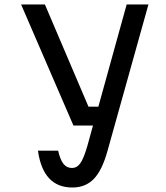

<svg xmlns="http://www.w3.org/2000/svg" viewBox="-20 -820 740 855"><path d="M180 -800 374 -345H418L544 -800H641L459 -149Q435 -62 398 -23.5Q361 15 302 15Q172 15 149 -149H239Q248 -109 262.5 -90.5Q277 -72 300 -72Q323 -72 338 -93.5Q353 -115 369 -170L394 -261H307L74 -800Z"/></svg>

Font: Martian Mono Light
Style: Regular
Weight: 300
Monospace: yes
Designer: Roman Shamin
Foundry: Evil Martians
Version: Version 1.000; ttfautohint (v1.8.4.7-5d5b)